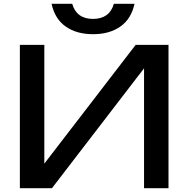

<svg xmlns="http://www.w3.org/2000/svg" viewBox="-20 -985 986 1005"><path d="M84 -750H212V-62L167 -70L690 -750H862V0H734V-694L779 -686L252 0H84ZM467 -886Q510 -886 537.5 -906Q565 -926 576 -965H684Q667 -886 610 -846Q553 -806 467 -806Q381 -806 324 -846Q267 -886 250 -965H358Q369 -926 396.5 -906Q424 -886 467 -886Z"/></svg>

Font: Unbounded Variable
Style: Regular
Weight: 400
Designer: Luke Prowse, Jean-Baptiste Morizot, Fátima Lázaro, Florian Runge
Foundry: NaN
Version: Version 1.600;FEAKit 1.0